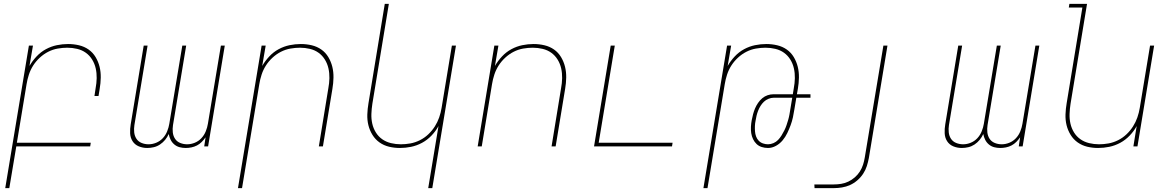

<svg xmlns="http://www.w3.org/2000/svg" viewBox="-20 -755 6040 990"><path d="M7 215 129 -520H150L132 -415Q147 -441 168.5 -464Q190 -487 217 -501.5Q244 -516 273 -522Q302 -528 331 -528Q360 -528 387.5 -521.5Q415 -515 437 -499.5Q459 -484 473 -460.5Q487 -437 493.5 -410.5Q500 -384 499.5 -355Q499 -326 494 -297L488 -260H467L473 -300Q478 -326 478.5 -352Q479 -378 473.5 -402.5Q468 -427 455 -448Q442 -469 422.5 -483Q403 -497 378 -503Q353 -509 327 -509Q303 -509 277.5 -504.5Q252 -500 228.5 -488Q205 -476 185 -457.5Q165 -439 151 -417Q137 -395 129 -370.5Q121 -346 117 -321L67 -19H448L445 0H64L28 215Z M739 8Q716 8 695.5 -0.5Q675 -9 663.5 -27Q652 -45 651 -68Q650 -91 654 -114L721 -520H741L673 -110Q670 -91 672 -72.5Q674 -54 683.5 -39.5Q693 -25 710 -18Q727 -11 746 -11Q766 -11 785.5 -19Q805 -27 819.5 -42.5Q834 -58 842 -78Q850 -98 853 -117L920 -520H940L872 -110Q869 -91 871 -72.5Q873 -54 882.5 -39.5Q892 -25 909 -18Q926 -11 945 -11Q965 -11 984.5 -19Q1004 -27 1018.5 -42.5Q1033 -58 1041 -78Q1049 -98 1052 -117L1119 -520H1139L1053 0H1033L1040 -47Q1031 -34 1020 -23Q1009 -12 995.5 -5Q982 2 967 5Q952 8 938 8Q921 8 906 4Q891 0 879 -10Q867 -20 860 -34Q853 -48 850 -64Q843 -48 831.5 -34Q820 -20 805 -10Q790 0 773 4Q756 8 739 8Z M1207 215 1329 -520H1350L1332 -415Q1347 -441 1368.5 -464Q1390 -487 1417 -501.5Q1444 -516 1473 -522Q1502 -528 1531 -528Q1560 -528 1587.5 -521.5Q1615 -515 1637 -499.5Q1659 -484 1673 -460.5Q1687 -437 1693.5 -410.5Q1700 -384 1699.5 -355Q1699 -326 1694 -297L1645 0H1624L1673 -300Q1678 -326 1678.5 -352Q1679 -378 1673.5 -402.5Q1668 -427 1655 -448Q1642 -469 1622.5 -483Q1603 -497 1578 -503Q1553 -509 1527 -509Q1503 -509 1477.5 -504.5Q1452 -500 1428.5 -488Q1405 -476 1385 -457.5Q1365 -439 1351 -417Q1337 -395 1329 -370.5Q1321 -346 1317 -321L1228 215Z M2188 215 2241 -105Q2227 -79 2205 -56Q2183 -33 2156 -18.5Q2129 -4 2100 2Q2071 8 2042 8Q2013 8 1986 1.5Q1959 -5 1937 -20.5Q1915 -36 1900.5 -59.5Q1886 -83 1879.5 -109.5Q1873 -136 1874 -165Q1875 -194 1880 -223L1964 -735H1985L1900 -220Q1896 -194 1895 -168Q1894 -142 1899.5 -117.5Q1905 -93 1918 -72Q1931 -51 1951 -37Q1971 -23 1996 -17Q2021 -11 2047 -11Q2071 -11 2096 -15.5Q2121 -20 2145 -32Q2169 -44 2188.5 -62.5Q2208 -81 2222 -103Q2236 -125 2244.5 -149.5Q2253 -174 2257 -199L2310 -520H2331L2209 215Z M2443 0 2529 -520H2550L2532 -415Q2547 -441 2568.5 -464Q2590 -487 2617 -501.5Q2644 -516 2673 -522Q2702 -528 2731 -528Q2760 -528 2787.5 -521.5Q2815 -515 2837 -499.5Q2859 -484 2873 -460.5Q2887 -437 2893.5 -410.5Q2900 -384 2899.5 -355Q2899 -326 2894 -297L2845 0H2824L2873 -300Q2878 -326 2878.5 -352Q2879 -378 2873.5 -402.5Q2868 -427 2855 -448Q2842 -469 2822.5 -483Q2803 -497 2778 -503Q2753 -509 2727 -509Q2703 -509 2677.5 -504.5Q2652 -500 2628.5 -488Q2605 -476 2585 -457.5Q2565 -439 2551 -417Q2537 -395 2529 -370.5Q2521 -346 2517 -321L2464 0Z M3043 0 3129 -520H3150L3067 -19H3448L3445 0Z M3607 215 3729 -520H3750L3732 -415Q3747 -441 3768.5 -464Q3790 -487 3817 -501.5Q3844 -516 3873 -522Q3902 -528 3931 -528Q3960 -528 3987.5 -521.5Q4015 -515 4037 -499.5Q4059 -484 4073 -460.5Q4087 -437 4093.5 -410.5Q4100 -384 4099.5 -355Q4099 -326 4094 -297L4089 -269H4159V-251H4086L4076 -191Q4073 -171 4068.5 -150Q4064 -129 4056.5 -109Q4049 -89 4039.5 -69Q4030 -49 4015.5 -31.5Q4001 -14 3981 -3Q3961 8 3940 8Q3923 8 3907.5 3Q3892 -2 3881 -12.5Q3870 -23 3863 -37.5Q3856 -52 3853.5 -68.5Q3851 -85 3852 -102Q3853 -119 3856 -135Q3859 -151 3863 -166Q3867 -181 3873 -195.5Q3879 -210 3888.5 -224Q3898 -238 3910.5 -248.5Q3923 -259 3938 -264Q3953 -269 3968 -269H4068L4073 -300Q4078 -326 4078.5 -352Q4079 -378 4073.5 -402.5Q4068 -427 4055 -448Q4042 -469 4022.5 -483Q4003 -497 3978 -503Q3953 -509 3927 -509Q3903 -509 3877.5 -504.5Q3852 -500 3828.5 -488Q3805 -476 3785 -457.5Q3765 -439 3751 -417Q3737 -395 3729 -370.5Q3721 -346 3717 -321L3628 215ZM3940 -11Q3954 -11 3968 -17Q3982 -23 3992 -33.5Q4002 -44 4010 -57Q4018 -70 4024.5 -83Q4031 -96 4035.5 -109.5Q4040 -123 4044 -136.5Q4048 -150 4050.5 -164Q4053 -178 4055 -191L4065 -251H3969Q3956 -251 3942.5 -245.5Q3929 -240 3919 -230.5Q3909 -221 3901.5 -209Q3894 -197 3889 -184Q3884 -171 3881 -158.5Q3878 -146 3876 -133Q3873 -119 3872.5 -105Q3872 -91 3873 -77.5Q3874 -64 3878.5 -51.5Q3883 -39 3892 -29.5Q3901 -20 3914 -15.5Q3927 -11 3940 -11Z M4180 215 4179 196H4279Q4298 196 4317 193Q4336 190 4354 181.5Q4372 173 4387.5 159.5Q4403 146 4413.5 129.5Q4424 113 4430 94.5Q4436 76 4439 57L4535 -520H4556L4460 60Q4456 81 4449.5 101.5Q4443 122 4430.5 141Q4418 160 4400.5 175Q4383 190 4363 199Q4343 208 4321.5 211.5Q4300 215 4280 215Z M4939 8Q4916 8 4895.5 -0.5Q4875 -9 4863.5 -27Q4852 -45 4851 -68Q4850 -91 4854 -114L4921 -520H4941L4873 -110Q4870 -91 4872 -72.5Q4874 -54 4883.5 -39.5Q4893 -25 4910 -18Q4927 -11 4946 -11Q4966 -11 4985.5 -19Q5005 -27 5019.5 -42.5Q5034 -58 5042 -78Q5050 -98 5053 -117L5120 -520H5140L5072 -110Q5069 -91 5071 -72.5Q5073 -54 5082.5 -39.5Q5092 -25 5109 -18Q5126 -11 5145 -11Q5165 -11 5184.5 -19Q5204 -27 5218.5 -42.5Q5233 -58 5241 -78Q5249 -98 5252 -117L5319 -520H5339L5253 0H5233L5240 -47Q5231 -34 5220 -23Q5209 -12 5195.5 -5Q5182 2 5167 5Q5152 8 5138 8Q5121 8 5106 4Q5091 0 5079 -10Q5067 -20 5060 -34Q5053 -48 5050 -64Q5043 -48 5031.5 -34Q5020 -20 5005 -10Q4990 0 4973 4Q4956 8 4939 8Z M5642 8Q5613 8 5586 1.5Q5559 -5 5537 -20.5Q5515 -36 5500.5 -59.5Q5486 -83 5479.5 -109.5Q5473 -136 5474 -165Q5475 -194 5480 -223L5561 -716H5491L5494 -735H5585L5500 -220Q5496 -194 5495 -168Q5494 -142 5499.5 -117.5Q5505 -93 5518 -72Q5531 -51 5551 -37Q5571 -23 5596 -17Q5621 -11 5647 -11Q5671 -11 5696 -15.5Q5721 -20 5745 -32Q5769 -44 5788.5 -62.5Q5808 -81 5822 -103Q5836 -125 5844.5 -149.5Q5853 -174 5857 -199L5910 -520H5931L5845 0H5824L5841 -105Q5827 -79 5805 -56Q5783 -33 5756 -18.5Q5729 -4 5700 2Q5671 8 5642 8Z"/></svg>

Font: Iosevka Thin Extended
Style: Italic
Weight: 100
Width: 7
Italic angle: -9°
Monospace: yes
Designer: Belleve Invis
Foundry: Belleve Invis
Version: Version 32.5.0; ttfautohint (v1.8.4)